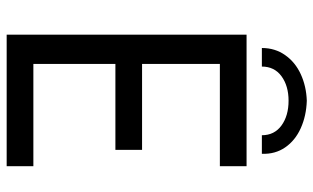

<svg xmlns="http://www.w3.org/2000/svg" viewBox="-202 -738 940 576"><g transform="rotate(90 268.0 -450.0)"><path d="M84 -719.7H478.5V-639.6H171.9V-406.2H429.7V-326.2H171.9V-80.1H478.5V0H84ZM441.4 -765.6H385.7Q385.7 -803.2 356.4 -824.5Q327.1 -845.7 282.2 -845.7Q237.8 -845.7 208.7 -824.5Q179.7 -803.2 179.7 -765.6H124Q124 -805.2 145.3 -835.4Q166.5 -865.7 202.6 -882.3Q238.8 -898.9 282.2 -900.4Q327.6 -898.9 364.5 -882.3Q401.4 -865.7 422.1 -835.7Q442.9 -805.7 441.4 -765.6Z"/></g></svg>

Font: Reddit Sans Strawberry
Style: Regular
Weight: 400
Designer: Stephen Hutchings
Foundry: Reddit
Version: Version 1.013